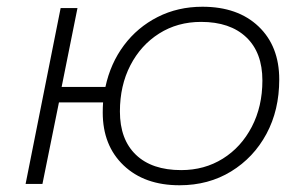

<svg xmlns="http://www.w3.org/2000/svg" viewBox="-20 -546 904 570"><path d="M56 0 160 -522H210L163 -288H293Q308 -358 348 -411.5Q388 -465 448 -495.5Q508 -526 581 -526Q686 -526 747.5 -467.5Q809 -409 809 -310Q809 -219 771 -148.5Q733 -78 666 -37Q599 4 513 4Q409 4 347 -55Q285 -114 285 -212Q285 -227 286 -242H155L106 0ZM518 -41Q587 -41 641.5 -75Q696 -109 727.5 -169.5Q759 -230 759 -307Q759 -390 711 -435.5Q663 -481 577 -481Q507 -481 452.5 -446.5Q398 -412 367 -352Q336 -292 336 -215Q336 -132 383.5 -86.5Q431 -41 518 -41Z"/></svg>

Font: Montserrat Light
Style: Italic
Weight: 300
Italic angle: -11.3°
Designer: Julieta Ulanovsky
Foundry: Julieta Ulanovsky
Version: Version 9.000; ttfautohint (v1.8.4.7-5d5b)